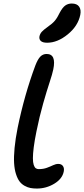

<svg xmlns="http://www.w3.org/2000/svg" viewBox="-20 -1110 482 1100"><path d="M250 -865.2Q225.1 -865.2 214.1 -875Q203.1 -884.8 206.1 -901.9Q209.5 -917 219.5 -928Q229.5 -939 252 -955.1Q280.3 -974.6 294.7 -991.9Q309.1 -1009.3 323.2 -1039.1Q338.4 -1067.4 354.2 -1078.6Q370.1 -1089.8 391.1 -1089.8Q420.9 -1089.8 433.3 -1072Q445.8 -1054.2 439.9 -1024.9Q427.2 -961.4 368.4 -913.3Q309.6 -865.2 250 -865.2ZM190.9 -29.8Q170.4 -29.8 154.1 -33Q137.7 -36.1 120.6 -45.7Q103.5 -55.2 91.8 -70.8Q80.1 -86.4 71.5 -113Q63 -139.6 60.8 -175.3Q58.6 -210.9 63.5 -262.7Q68.4 -314.5 81.1 -377.9Q119.6 -565.4 182.1 -733.9Q196.3 -771 211.2 -785.9Q226.1 -800.8 247.1 -800.8Q303.7 -800.8 285.2 -711.9Q279.8 -685.5 263.9 -637.7Q248 -589.8 227.3 -517.1Q206.5 -444.3 189 -357.9Q178.2 -305.2 173.3 -266.4Q168.5 -227.5 168.5 -203.6Q168.5 -179.7 173.1 -165.5Q177.7 -151.4 184.8 -146.2Q191.9 -141.1 202.1 -141.1Q228.5 -141.1 248.8 -148.7Q269 -156.2 284.4 -163.6Q299.8 -170.9 314 -170.9Q332 -170.9 340.6 -158.7Q349.1 -146.5 345.2 -127Q336.9 -85.4 291 -57.6Q245.1 -29.8 190.9 -29.8Z"/></svg>

Font: Shantell Sans Irregular Bouncy
Style: Italic
Weight: 500
Italic angle: -11.31°
Designer: Stephen Nixon, Anya Danilova, Shantell Martin
Foundry: Arrow Type
Version: Version 1.006;[9816181b4]